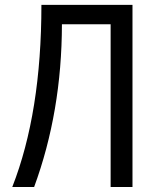

<svg xmlns="http://www.w3.org/2000/svg" viewBox="-20 -752 626 772"><path d="M29.3 0Q146.5 -298.8 146.5 -732.4H512.7V0H424.8V-654.3H229Q228.5 -302.7 117.2 0Z"/></svg>

Font: Consola Mono
Style: Book
Weight: 400
Monospace: yes
Version: Version 2.001